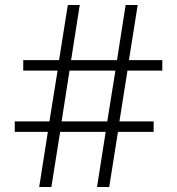

<svg xmlns="http://www.w3.org/2000/svg" viewBox="-20 -750 709 770"><path d="M186 0H137.2L171.9 -221.2H39.1V-263.2H178.2L210.9 -466.8H73.2V-508.8H216.8L252 -730H299.8L265.1 -508.8H449.2L483.9 -730H532.2L497.1 -508.8H630.9V-466.8H491.2L459 -263.2H596.2V-221.2H453.1L418 0H369.1L403.8 -221.2H221.2ZM227.1 -263.2H410.2L442.9 -466.8H258.8Z"/></svg>

Font: Sora ExtraLight
Style: Regular
Weight: 200
Designer: Jonathan Barnbrook, Julián Moncada
Foundry: Barnbrook Fonts
Version: Version 2.000